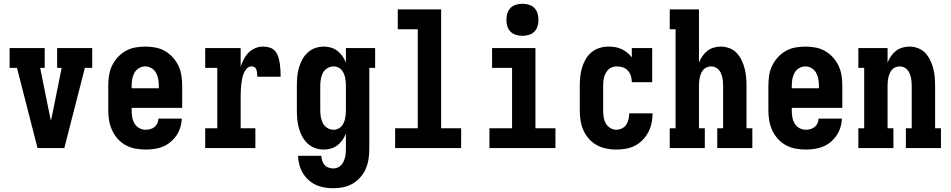

<svg xmlns="http://www.w3.org/2000/svg" viewBox="-20 -785 5040 1018"><path d="M179 0 70 -425H31V-530H217V-425H193L243 -177Q245 -169 246.5 -161Q248 -153 250 -145Q252 -153 253.5 -161Q255 -169 257 -177L307 -425H283V-530H469V-425H430L321 0Z M752 8Q725 8 698 3Q671 -2 647 -15Q623 -28 604.5 -48.5Q586 -69 574.5 -94Q563 -119 558.5 -146Q554 -173 554 -200V-330Q554 -357 558 -384Q562 -411 573.5 -435.5Q585 -460 603.5 -480.5Q622 -501 645.5 -514.5Q669 -528 696 -533Q723 -538 750 -538Q777 -538 804 -533Q831 -528 854.5 -514.5Q878 -501 896.5 -480.5Q915 -460 926.5 -435.5Q938 -411 942 -384Q946 -357 946 -330V-213H678V-200Q678 -182 681 -164Q684 -146 693 -130.5Q702 -115 718 -106Q734 -97 752 -97Q765 -97 777.5 -100.5Q790 -104 799.5 -112Q809 -120 814.5 -131.5Q820 -143 820 -156H944Q943 -132 936 -109.5Q929 -87 916 -67.5Q903 -48 884.5 -32.5Q866 -17 844.5 -8Q823 1 799.5 4.5Q776 8 752 8ZM822 -317V-330Q822 -348 819 -365.5Q816 -383 807.5 -398.5Q799 -414 783.5 -423.5Q768 -433 750 -433Q732 -433 716.5 -423.5Q701 -414 692.5 -398.5Q684 -383 681 -365.5Q678 -348 678 -330V-317Z M1068 0V-105H1132V-425H1068V-530H1256V-432Q1263 -452 1273 -471.5Q1283 -491 1298 -506Q1313 -521 1333 -529.5Q1353 -538 1374 -538Q1392 -538 1409.5 -533Q1427 -528 1438.5 -514.5Q1450 -501 1455.5 -483.5Q1461 -466 1463.5 -448.5Q1466 -431 1467 -413.5Q1468 -396 1468 -378H1344Q1344 -384 1343.5 -390Q1343 -396 1342.5 -402Q1342 -408 1340 -414Q1338 -420 1334.5 -424.5Q1331 -429 1325 -431Q1319 -433 1313 -433Q1299 -433 1288.5 -421.5Q1278 -410 1272.5 -396.5Q1267 -383 1264 -368.5Q1261 -354 1259.5 -339.5Q1258 -325 1257 -310.5Q1256 -296 1256 -281V-105H1334V0Z M1747 213Q1723 213 1699.5 209Q1676 205 1654.5 195Q1633 185 1615 168.5Q1597 152 1585 131.5Q1573 111 1567 88Q1561 65 1560 41H1684Q1684 54 1688 66.5Q1692 79 1700.5 89Q1709 99 1721.5 103.5Q1734 108 1747 108Q1758 108 1769 104Q1780 100 1788 91.5Q1796 83 1801 72.5Q1806 62 1809 51Q1812 40 1813 28.5Q1814 17 1814 5V-77Q1807 -59 1796 -43Q1785 -27 1769.5 -15Q1754 -3 1735 2.5Q1716 8 1697 8Q1673 8 1650.5 0Q1628 -8 1610.5 -24.5Q1593 -41 1582 -62Q1571 -83 1564.5 -106Q1558 -129 1556 -152.5Q1554 -176 1554 -200V-330Q1554 -354 1556 -377.5Q1558 -401 1564.5 -424Q1571 -447 1582 -468Q1593 -489 1610.5 -505.5Q1628 -522 1650.5 -530Q1673 -538 1697 -538Q1716 -538 1735 -532.5Q1754 -527 1769.5 -515Q1785 -503 1796 -487Q1807 -471 1814 -453V-530H1969V-425H1938V5Q1938 32 1934 58.5Q1930 85 1919.5 109.5Q1909 134 1891 154.5Q1873 175 1850 188.5Q1827 202 1800.5 207.5Q1774 213 1747 213ZM1749 -97Q1760 -97 1771 -101.5Q1782 -106 1789.5 -114Q1797 -122 1802 -133Q1807 -144 1809.5 -155Q1812 -166 1813 -177.5Q1814 -189 1814 -200V-330Q1814 -341 1813 -352.5Q1812 -364 1809.5 -375Q1807 -386 1802 -397Q1797 -408 1789.5 -416Q1782 -424 1771 -428.5Q1760 -433 1749 -433Q1731 -433 1715.5 -423.5Q1700 -414 1692 -398.5Q1684 -383 1681 -365.5Q1678 -348 1678 -330V-200Q1678 -182 1681 -164.5Q1684 -147 1692 -131.5Q1700 -116 1715.5 -106.5Q1731 -97 1749 -97Z M2075 0V-105H2195V-630H2089V-735H2319V-105H2425V0Z M2575 0V-105H2695V-425H2589V-530H2819V-105H2925V0ZM2750 -595Q2733 -595 2716 -600Q2699 -605 2687 -617Q2675 -629 2670 -646Q2665 -663 2665 -680Q2665 -697 2670 -714Q2675 -731 2687 -743Q2699 -755 2716 -760Q2733 -765 2750 -765Q2767 -765 2784 -760Q2801 -755 2813 -743Q2825 -731 2830 -714Q2835 -697 2835 -680Q2835 -663 2830 -646Q2825 -629 2813 -617Q2801 -605 2784 -600Q2767 -595 2750 -595Z M3247 8Q3220 8 3193.5 2.5Q3167 -3 3143.5 -16Q3120 -29 3102 -49.5Q3084 -70 3073 -95Q3062 -120 3058 -146.5Q3054 -173 3054 -200V-330Q3054 -354 3056.5 -378.5Q3059 -403 3066 -426.5Q3073 -450 3085.5 -471.5Q3098 -493 3117 -508.5Q3136 -524 3159.5 -531Q3183 -538 3208 -538Q3225 -538 3242.5 -535Q3260 -532 3276 -524.5Q3292 -517 3305.5 -506Q3319 -495 3330 -481V-530H3438V-349H3330Q3330 -365 3325.5 -381Q3321 -397 3310 -409.5Q3299 -422 3283.5 -427.5Q3268 -433 3252 -433Q3240 -433 3228 -429.5Q3216 -426 3207.5 -418Q3199 -410 3193 -399.5Q3187 -389 3183.5 -377.5Q3180 -366 3179 -354Q3178 -342 3178 -330V-200Q3178 -182 3180.5 -165Q3183 -148 3191 -132.5Q3199 -117 3214.5 -107Q3230 -97 3247 -97Q3263 -97 3277.5 -104Q3292 -111 3300.5 -124Q3309 -137 3312.5 -152.5Q3316 -168 3316 -183Q3316 -183 3316 -183.5Q3316 -184 3316 -184H3440Q3440 -184 3440 -183.5Q3440 -183 3440 -182Q3440 -157 3434.5 -131.5Q3429 -106 3417 -83.5Q3405 -61 3387 -42.5Q3369 -24 3346.5 -12.5Q3324 -1 3298.5 3.5Q3273 8 3247 8Z M3531 0V-105H3562V-630H3531V-735H3686V-453Q3693 -471 3704 -487Q3715 -503 3730 -515Q3745 -527 3764 -532.5Q3783 -538 3802 -538Q3825 -538 3847.5 -529.5Q3870 -521 3886 -504Q3902 -487 3912 -466Q3922 -445 3928 -422.5Q3934 -400 3936 -376.5Q3938 -353 3938 -330V-105H3969V0H3783V-105H3814V-330Q3814 -341 3813 -352.5Q3812 -364 3809.5 -375Q3807 -386 3802.5 -396.5Q3798 -407 3790.5 -415.5Q3783 -424 3772 -428.5Q3761 -433 3750 -433Q3739 -433 3728 -428.5Q3717 -424 3709.5 -415.5Q3702 -407 3697.5 -396.5Q3693 -386 3690.5 -375Q3688 -364 3687 -352.5Q3686 -341 3686 -330V-105H3717V0Z M4252 8Q4225 8 4198 3Q4171 -2 4147 -15Q4123 -28 4104.5 -48.5Q4086 -69 4074.5 -94Q4063 -119 4058.5 -146Q4054 -173 4054 -200V-330Q4054 -357 4058 -384Q4062 -411 4073.5 -435.5Q4085 -460 4103.5 -480.5Q4122 -501 4145.5 -514.5Q4169 -528 4196 -533Q4223 -538 4250 -538Q4277 -538 4304 -533Q4331 -528 4354.5 -514.5Q4378 -501 4396.5 -480.5Q4415 -460 4426.5 -435.5Q4438 -411 4442 -384Q4446 -357 4446 -330V-213H4178V-200Q4178 -182 4181 -164Q4184 -146 4193 -130.5Q4202 -115 4218 -106Q4234 -97 4252 -97Q4265 -97 4277.5 -100.5Q4290 -104 4299.5 -112Q4309 -120 4314.5 -131.5Q4320 -143 4320 -156H4444Q4443 -132 4436 -109.5Q4429 -87 4416 -67.5Q4403 -48 4384.5 -32.5Q4366 -17 4344.5 -8Q4323 1 4299.5 4.5Q4276 8 4252 8ZM4322 -317V-330Q4322 -348 4319 -365.5Q4316 -383 4307.5 -398.5Q4299 -414 4283.5 -423.5Q4268 -433 4250 -433Q4232 -433 4216.5 -423.5Q4201 -414 4192.5 -398.5Q4184 -383 4181 -365.5Q4178 -348 4178 -330V-317Z M4531 0V-105H4562V-425H4531V-530H4686V-453Q4693 -471 4704 -487Q4715 -503 4730 -515Q4745 -527 4764 -532.5Q4783 -538 4802 -538Q4825 -538 4847.5 -529.5Q4870 -521 4886 -504Q4902 -487 4912 -466Q4922 -445 4928 -422.5Q4934 -400 4936 -376.5Q4938 -353 4938 -330V-105H4969V0H4783V-105H4814V-330Q4814 -341 4813 -352.5Q4812 -364 4809.5 -375Q4807 -386 4802.5 -396.5Q4798 -407 4790.5 -415.5Q4783 -424 4772 -428.5Q4761 -433 4750 -433Q4739 -433 4728 -428.5Q4717 -424 4709.5 -415.5Q4702 -407 4697.5 -396.5Q4693 -386 4690.5 -375Q4688 -364 4687 -352.5Q4686 -341 4686 -330V-105H4717V0Z"/></svg>

Font: Iosevka Slab Extrabold
Style: Regular
Weight: 800
Monospace: yes
Designer: Belleve Invis
Foundry: Belleve Invis
Version: Version 11.1.1; ttfautohint (v1.8.3)